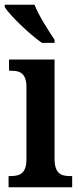

<svg xmlns="http://www.w3.org/2000/svg" viewBox="-20 -786 337 806"><path d="M156 -606H209V-619C184 -657 142 -721 125 -766H0V-756C22 -721 104 -642 156 -606ZM16 0H283V-47H273C235 -47 209 -59 209 -120V-536H18V-489H29C65 -489 91 -477 91 -420V-117C91 -59 64 -47 26 -47H16Z"/></svg>

Font: Noto Serif Georgian Condensed SemiBold
Style: Regular
Weight: 600
Width: 3
Designer: Monotype Design Team, Akaki Razmadze
Foundry: Google LLC
Version: Version 2.003